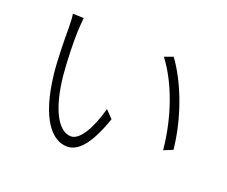

<svg xmlns="http://www.w3.org/2000/svg" viewBox="-113 -864 1225 1037"><g transform="rotate(20 500.0 -345.5)"><path d="M205 -686 142 -688C146 -669 147 -628 147 -607C147 -551 148 -428 157 -346C185 -95 272 -3 357 -3C417 -3 476 -59 533 -224L491 -267C461 -155 411 -62 358 -62C282 -62 225 -177 207 -357C199 -444 197 -545 199 -605C200 -629 203 -669 205 -686ZM733 -656 683 -638C769 -526 834 -351 852 -162L904 -183C886 -359 818 -540 733 -656Z"/></g></svg>

Font: Noto Sans CJK JP Light
Style: Regular
Weight: 300
Designer: Ryoko NISHIZUKA (kana & ideographs); Paul D. Hunt (Latin, Greek & Cyrillic); Wenlong ZHANG (bopomofo); Sandoll Communica
Foundry: Adobe Systems Incorporated
Version: Version 1.004;PS 1.004;hotconv 1.0.82;makeotf.lib2.5.63406